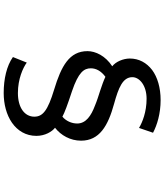

<svg xmlns="http://www.w3.org/2000/svg" viewBox="55 -874 890 1040"><g transform="rotate(90 500.0 -354.0)"><path d="M359 -733C320 -703 297 -662 297 -612C297 -577 314 -536 339 -517C282 -480 257 -426 257 -383C257 -285 337 -241 466 -202C578 -168 612 -141 612 -95C612 -43 564 -6 484 -6C408 -6 348 -33 319 -54L289 21C337 55 408 71 484 71C544 71 602 56 645 26C688 -4 716 -49 716 -106C716 -153 693 -191 672 -207C713 -239 742 -290 742 -348C742 -447 663 -494 542 -527C455 -551 398 -574 398 -626C398 -664 442 -703 515 -703C587 -703 643 -680 673 -662L699 -738C657 -760 596 -779 522 -779C455 -779 398 -762 359 -733ZM470 -452C498 -443 527 -434 553 -423C606 -403 649 -375 649 -327C649 -297 635 -266 612 -247C590 -259 547 -275 474 -299C371 -334 350 -364 350 -401C350 -430 365 -457 396 -480C417 -470 443 -461 470 -452Z"/></g></svg>

Font: GenSekiGothic2 TW M
Style: Regular
Weight: 500
Version: Version 2.100;PS 2.1;hotconv 16.6.51;makeotf.lib2.5.65220 DE